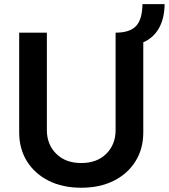

<svg xmlns="http://www.w3.org/2000/svg" viewBox="-20 -883 804 914"><path d="M530.3 -727.5Q597.7 -727.5 627.4 -758.8Q657.2 -790 658.2 -863.3H763.7Q762.7 -794.9 736.6 -748.8Q710.4 -702.6 662.1 -681.6V-252.9Q662.1 -174.8 625.2 -115.5Q588.4 -56.2 522 -22.7Q455.6 10.7 366.7 10.7Q277.8 10.7 211.4 -22.7Q145 -56.2 108.2 -115.5Q71.3 -174.8 71.3 -252.9V-727.5H203.1V-263.7Q203.1 -195.3 247.6 -151.1Q292 -106.9 366.7 -106.9Q441.9 -106.9 486.1 -151.1Q530.3 -195.3 530.3 -263.7Z"/></svg>

Font: Inter Semi Bold
Style: Regular
Weight: 600
Designer: Rasmus Andersson
Foundry: rsms
Version: Version 4.000;git-e0f93cc